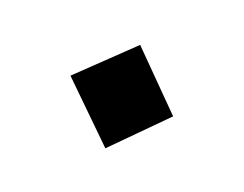

<svg xmlns="http://www.w3.org/2000/svg" viewBox="-54 -573 550 433"><g transform="rotate(20 220.5 -356.0)"><path d="M345 -353 220 -479 96 -360 226 -233Z"/></g></svg>

Font: UULA Sans
Style: Bold
Weight: 700
Designer: Mohamed Gaber, Laura Garcia Mut
Foundry: Kief Type Foundry
Version: Version 3.006;hotconv 1.0.109;makeotfexe 2.5.65596